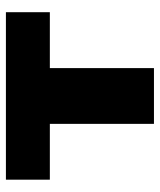

<svg xmlns="http://www.w3.org/2000/svg" viewBox="35 -581 546 656"><g transform="rotate(-90 308.0 -253.0)"><path d="M212.8 0V-355.7H22.1V-505.8H594.3V-355.7H403.3V0Z"/></g></svg>

Font: Science Gothic
Style: Regular
Weight: 400
Designer: Thomas Phinney, Vassil Kateliev, Brandon Buerkle
Foundry: Font Detective LLC
Version: Version 1.018